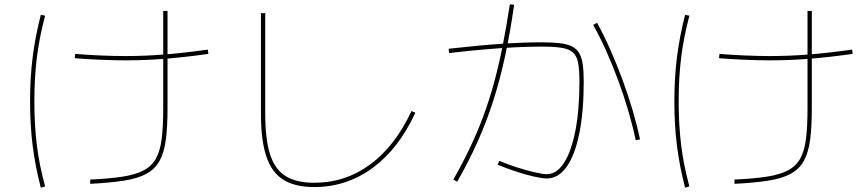

<svg xmlns="http://www.w3.org/2000/svg" viewBox="-20 -831 4040 894"><path d="M400 5Q490 1 551 -8.5Q612 -18 649.5 -38Q687 -58 706.5 -93.5Q726 -129 733 -185.5Q740 -242 740 -325V-780H760V-325Q760 -239 752 -179.5Q744 -120 723 -82Q702 -44 662 -22Q622 0 558 10Q494 20 400 25ZM564 -550Q506 -550 441 -553Q376 -556 328 -560L330 -580Q377 -576 441.5 -573Q506 -570 564 -570Q652 -570 742.5 -577Q833 -584 948 -600L950 -580Q836 -564 744.5 -557Q653 -550 564 -550ZM170 43Q144 -57 132 -153Q120 -249 120 -360Q120 -469 132 -564.5Q144 -660 170 -762L190 -758Q163 -656 151.5 -561.5Q140 -467 140 -360Q140 -250 151.5 -156Q163 -62 190 37Z M1443 40Q1354 40 1299.5 6Q1245 -28 1220 -103Q1195 -178 1195 -300V-770H1215V-300Q1215 -183 1237.5 -112.5Q1260 -42 1310 -11Q1360 20 1443 20Q1588 20 1704 -65.5Q1820 -151 1896 -314L1914 -306Q1837 -139 1715.5 -49.5Q1594 40 1443 40Z M2526 0Q2505 0 2465.5 -9Q2426 -18 2381 -33Q2336 -48 2297 -64L2305 -82Q2342 -66 2386 -52Q2430 -38 2468.5 -29Q2507 -20 2526 -20Q2572 -20 2606 -72.5Q2640 -125 2659 -221.5Q2678 -318 2678 -451Q2678 -505 2672 -537.5Q2666 -570 2648 -586.5Q2630 -603 2594.5 -608.5Q2559 -614 2499 -614Q2446 -614 2383 -611Q2320 -608 2243.5 -601.5Q2167 -595 2071 -584L2069 -604Q2212 -620 2314.5 -627Q2417 -634 2499 -634Q2550 -634 2585.5 -630Q2621 -626 2643 -615Q2665 -604 2677 -583.5Q2689 -563 2693.5 -530.5Q2698 -498 2698 -451Q2698 -312 2677.5 -210.5Q2657 -109 2618.5 -54.5Q2580 0 2526 0ZM2091 5Q2134 -71 2168.5 -143.5Q2203 -216 2230.5 -290Q2258 -364 2280 -444.5Q2302 -525 2320 -615.5Q2338 -706 2354 -811L2374 -809Q2355 -676 2331 -566Q2307 -456 2276 -359.5Q2245 -263 2204 -171.5Q2163 -80 2109 15ZM2940 -178Q2927 -241 2906.5 -311.5Q2886 -382 2859.5 -454Q2833 -526 2803 -593Q2773 -660 2742 -715L2760 -725Q2791 -669 2821 -601.5Q2851 -534 2878 -461Q2905 -388 2926 -316.5Q2947 -245 2960 -182Z M3400 5Q3490 1 3551 -8.5Q3612 -18 3649.5 -38Q3687 -58 3706.5 -93.5Q3726 -129 3733 -185.5Q3740 -242 3740 -325V-780H3760V-325Q3760 -239 3752 -179.5Q3744 -120 3723 -82Q3702 -44 3662 -22Q3622 0 3558 10Q3494 20 3400 25ZM3564 -550Q3506 -550 3441 -553Q3376 -556 3328 -560L3330 -580Q3377 -576 3441.5 -573Q3506 -570 3564 -570Q3652 -570 3742.5 -577Q3833 -584 3948 -600L3950 -580Q3836 -564 3744.5 -557Q3653 -550 3564 -550ZM3170 43Q3144 -57 3132 -153Q3120 -249 3120 -360Q3120 -469 3132 -564.5Q3144 -660 3170 -762L3190 -758Q3163 -656 3151.5 -561.5Q3140 -467 3140 -360Q3140 -250 3151.5 -156Q3163 -62 3190 37Z"/></svg>

Font: M PLUS 2 Thin Thin
Style: Regular
Weight: 250
Version: Version 1.001